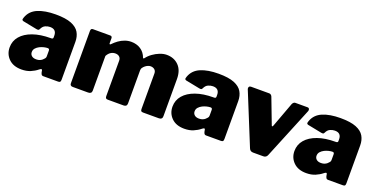

<svg xmlns="http://www.w3.org/2000/svg" viewBox="-23 -1097 3245 1663"><g transform="rotate(20 1599.0 -265.5)"><path d="M314 -42Q287 -20 251.5 -5Q216 10 169 10Q94 10 51.5 -32Q9 -74 9 -136Q9 -195 46.5 -239Q84 -283 153 -307.5Q222 -332 316 -332H323Q327 -332 332.5 -334.5Q338 -337 338 -346V-363Q338 -391 323.5 -406Q309 -421 279 -421Q258 -421 236 -411.5Q214 -402 201 -374Q197 -366 192.5 -363.5Q188 -361 174 -363L43 -389Q36 -391 32.5 -396.5Q29 -402 36 -421Q59 -485 124.5 -512.5Q190 -540 288 -540Q381 -540 433 -519Q485 -498 506.5 -461Q528 -424 528 -375V-27Q528 -12 523.5 -6Q519 0 505 0H368Q355 0 349.5 -10.5Q344 -21 342 -35L341 -42Q338 -62 314 -42ZM338 -224Q338 -242 323 -242H319Q307 -242 287.5 -237.5Q268 -233 249 -223.5Q230 -214 216.5 -199Q203 -184 203 -163Q203 -142 218 -129Q233 -116 260 -116Q280 -116 293.5 -122Q307 -128 315 -135Q324 -143 331 -151.5Q338 -160 338 -171V-224Z M640 0Q614 0 614 -25V-507Q614 -530 633 -530H793Q811 -530 811 -510V-465Q811 -459 814.5 -457Q818 -455 824 -461Q846 -484 871 -502Q896 -520 925 -530.5Q954 -541 984 -541Q1034 -541 1071.5 -516.5Q1109 -492 1126 -445Q1128 -441 1131 -441.5Q1134 -442 1138 -446Q1157 -472 1186 -493Q1215 -514 1248 -527Q1281 -540 1311 -540Q1379 -540 1422 -496.5Q1465 -453 1465 -373V-30Q1465 0 1434 0H1288Q1275 0 1270 -5.5Q1265 -11 1265 -25V-351Q1265 -374 1250.5 -386.5Q1236 -399 1213 -399Q1201 -399 1188.5 -393.5Q1176 -388 1165.5 -379.5Q1155 -371 1147 -360Q1142 -353 1140.5 -346.5Q1139 -340 1139 -333V-30Q1139 0 1109 0H963Q951 0 945.5 -5.5Q940 -11 940 -25V-351Q940 -374 926 -386.5Q912 -399 888 -399Q866 -399 847 -387Q828 -375 814 -349V-29Q814 0 781 0H640Z M1815 -42Q1788 -20 1752.5 -5Q1717 10 1670 10Q1595 10 1552.5 -32Q1510 -74 1510 -136Q1510 -195 1547.5 -239Q1585 -283 1654 -307.5Q1723 -332 1817 -332H1824Q1828 -332 1833.5 -334.5Q1839 -337 1839 -346V-363Q1839 -391 1824.5 -406Q1810 -421 1780 -421Q1759 -421 1737 -411.5Q1715 -402 1702 -374Q1698 -366 1693.5 -363.5Q1689 -361 1675 -363L1544 -389Q1537 -391 1533.5 -396.5Q1530 -402 1537 -421Q1560 -485 1625.5 -512.5Q1691 -540 1789 -540Q1882 -540 1934 -519Q1986 -498 2007.5 -461Q2029 -424 2029 -375V-27Q2029 -12 2024.5 -6Q2020 0 2006 0H1869Q1856 0 1850.5 -10.5Q1845 -21 1843 -35L1842 -42Q1839 -62 1815 -42ZM1839 -224Q1839 -242 1824 -242H1820Q1808 -242 1788.5 -237.5Q1769 -233 1750 -223.5Q1731 -214 1717.5 -199Q1704 -184 1704 -163Q1704 -142 1719 -129Q1734 -116 1761 -116Q1781 -116 1794.5 -122Q1808 -128 1816 -135Q1825 -143 1832 -151.5Q1839 -160 1839 -171V-224Z M2611 -530Q2623 -530 2627.5 -521Q2632 -512 2628 -501L2433 -25Q2423 0 2396 0H2302Q2275 0 2265 -25L2071 -501Q2067 -512 2072.5 -521Q2078 -530 2090 -530H2259Q2268 -530 2275 -524Q2282 -518 2285 -510L2373 -279Q2379 -260 2388 -280L2473 -510Q2477 -518 2483.5 -524Q2490 -530 2499 -530H2611Z M2939 -42Q2912 -20 2876.5 -5Q2841 10 2794 10Q2719 10 2676.5 -32Q2634 -74 2634 -136Q2634 -195 2671.5 -239Q2709 -283 2778 -307.5Q2847 -332 2941 -332H2948Q2952 -332 2957.5 -334.5Q2963 -337 2963 -346V-363Q2963 -391 2948.5 -406Q2934 -421 2904 -421Q2883 -421 2861 -411.5Q2839 -402 2826 -374Q2822 -366 2817.5 -363.5Q2813 -361 2799 -363L2668 -389Q2661 -391 2657.5 -396.5Q2654 -402 2661 -421Q2684 -485 2749.5 -512.5Q2815 -540 2913 -540Q3006 -540 3058 -519Q3110 -498 3131.5 -461Q3153 -424 3153 -375V-27Q3153 -12 3148.5 -6Q3144 0 3130 0H2993Q2980 0 2974.5 -10.5Q2969 -21 2967 -35L2966 -42Q2963 -62 2939 -42ZM2963 -224Q2963 -242 2948 -242H2944Q2932 -242 2912.5 -237.5Q2893 -233 2874 -223.5Q2855 -214 2841.5 -199Q2828 -184 2828 -163Q2828 -142 2843 -129Q2858 -116 2885 -116Q2905 -116 2918.5 -122Q2932 -128 2940 -135Q2949 -143 2956 -151.5Q2963 -160 2963 -171V-224Z"/></g></svg>

Font: Libre Franklin Black
Style: Regular
Weight: 900
Designer: Pablo Impallari, Rodrigo Fuenzalida, Nhung Nguyen
Foundry: Impallari Type
Version: Version 3.000